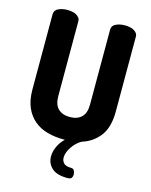

<svg xmlns="http://www.w3.org/2000/svg" viewBox="-137 -818 880 1122"><g transform="rotate(15 303.0 -256.5)"><path d="M388 155Q402 155 407.5 166.5Q413 178 413 189Q413 200 407.5 209Q402 218 382 218Q316 218 286.5 189.5Q257 161 257 121Q257 92 270.5 61.5Q284 31 310 6H303Q250 6 204 -6.5Q158 -19 124 -47.5Q90 -76 70.5 -120.5Q51 -165 51 -230V-684Q51 -709 75 -720Q99 -731 129 -731Q143 -731 157 -728.5Q171 -726 182 -720Q193 -714 200 -705Q207 -696 207 -684V-230Q207 -179 232.5 -154.5Q258 -130 303 -130Q348 -130 373.5 -154.5Q399 -179 399 -230V-684Q399 -709 423 -720Q447 -731 477 -731Q491 -731 505 -728.5Q519 -726 530 -720Q541 -714 548 -705Q555 -696 555 -684V-230Q555 -135 514.5 -82Q474 -29 409 -9Q392 0 377.5 14Q363 28 352.5 44Q342 60 336 76Q330 92 330 107Q330 128 343 141.5Q356 155 388 155Z"/></g></svg>

Font: AkaAcidDosis
Style: ExtraBold
Weight: 800
Designer: Edgar Tolentino, Pablo Impallari, Igino Marini, Aka-Acid
Foundry: Edgar Tolentino, Pablo Impallari, Igino Marini, Aka-Acid
Version: Version 1.007